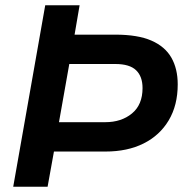

<svg xmlns="http://www.w3.org/2000/svg" viewBox="-20 -706 730 726"><path d="M30 0 151 -686H281L262 -575H416Q501 -575 552.5 -552.5Q604 -530 628 -488Q652 -446 652 -387Q652 -308 618 -251Q584 -194 523 -163.5Q462 -133 379 -133H184L160 0ZM203 -244H378Q439 -244 479 -277Q519 -310 519 -373Q519 -417 494.5 -440.5Q470 -464 416 -464H242Z"/></svg>

Font: Archivo Variable SemiBold
Style: Italic
Weight: 600
Italic angle: -10°
Designer: Hector Gatti
Foundry: Omnibus-Type
Version: Version 2.001